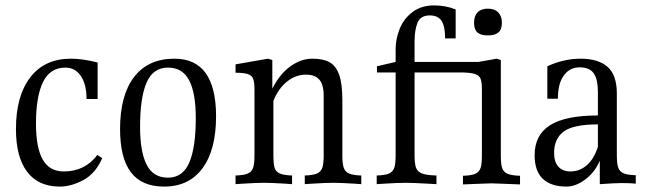

<svg xmlns="http://www.w3.org/2000/svg" viewBox="-20 -678 2393 710"><path d="M341 -447V-312H300Q300 -366 279 -397Q258 -428 222 -428Q165 -428 139 -374.5Q113 -321 113 -220Q113 -132 138 -88Q163 -44 216 -44Q294 -44 340 -105L358 -93Q333 -36 288 -12Q243 12 201 12Q122 12 80.5 -42.5Q39 -97 39 -201Q39 -323 92 -392Q145 -461 242 -461Q285 -461 341 -447Z M779 -248Q779 -124 729 -56Q679 12 587 12Q504 12 464 -41Q424 -94 424 -201Q424 -326 476 -393.5Q528 -461 625 -461Q779 -461 779 -248ZM498 -209Q498 -116 522.5 -68.5Q547 -21 601 -21Q656 -21 680 -77Q704 -133 704 -241Q704 -334 679.5 -381Q655 -428 601 -428Q546 -428 522 -372.5Q498 -317 498 -209Z M1316 -29V3L1288 1Q1237 -2 1212 -2Q1187 -2 1137 1L1107 3V-29Q1138 -30 1152.5 -36.5Q1167 -43 1172 -58Q1177 -73 1177 -104V-321Q1177 -366 1160.5 -384Q1144 -402 1112 -402Q1073 -402 1041 -376Q1009 -350 991 -305V-104Q991 -72 995.5 -57.5Q1000 -43 1014.5 -36.5Q1029 -30 1060 -29V3L1032 1Q981 -2 956 -2Q931 -2 881 1L851 3V-29Q883 -30 897 -36.5Q911 -43 916 -57.5Q921 -72 921 -104V-349Q921 -375 916 -387Q911 -399 896.5 -404Q882 -409 851 -409V-440L971 -461L987 -456V-350Q1014 -404 1053.5 -432.5Q1093 -461 1135 -461Q1175 -461 1198.5 -448Q1222 -435 1234 -402Q1246 -369 1246 -308V-104Q1246 -73 1251 -58Q1256 -43 1270.5 -36.5Q1285 -30 1316 -29Z M1903 -28V4L1854 2Q1808 0 1797 0Q1787 0 1741 2Q1732 2 1692 4V-28Q1724 -29 1738 -35.5Q1752 -42 1757 -56.5Q1762 -71 1762 -102V-350Q1762 -375 1757 -387Q1752 -399 1737.5 -404Q1723 -409 1692 -410H1513V-104Q1513 -72 1518.5 -57.5Q1524 -43 1540.5 -36.5Q1557 -30 1594 -29V3L1558 1Q1506 -2 1480 -2Q1454 -2 1404 1L1373 3V-29Q1405 -30 1419 -36.5Q1433 -43 1438 -57.5Q1443 -72 1443 -104V-410H1374V-433L1443 -449V-495Q1443 -534 1458 -571.5Q1473 -609 1505.5 -633.5Q1538 -658 1585 -658Q1629 -658 1665 -643V-536H1626Q1626 -580 1613 -600.5Q1600 -621 1569 -621Q1535 -621 1524 -594Q1513 -567 1513 -524V-449H1749L1817 -461L1832 -456V-102Q1832 -71 1837 -56.5Q1842 -42 1856.5 -35.5Q1871 -29 1903 -28ZM1733 -594Q1733 -619 1746 -632.5Q1759 -646 1784 -646Q1809 -646 1822.5 -632Q1836 -618 1836 -594Q1836 -569 1823 -558Q1810 -547 1784 -547Q1758 -547 1745.5 -558Q1733 -569 1733 -594Z M2331 -30V1Q2312 -1 2278 -1Q2254 -1 2198 3V-84Q2180 -41 2144.5 -14.5Q2109 12 2075 12Q2018 12 1987.5 -16.5Q1957 -45 1957 -104Q1957 -179 2014 -215Q2071 -251 2191 -251V-337Q2191 -385 2175.5 -407Q2160 -429 2123 -429Q2087 -429 2065 -399Q2043 -369 2043 -313H2004V-433Q2065 -461 2127 -461Q2192 -461 2226.5 -431Q2261 -401 2261 -332V-105Q2261 -73 2266 -58.5Q2271 -44 2285 -37.5Q2299 -31 2331 -30ZM2191 -135V-218Q2100 -218 2064.5 -191.5Q2029 -165 2029 -113Q2029 -79 2045 -61.5Q2061 -44 2089 -44Q2124 -44 2150.5 -67.5Q2177 -91 2191 -135Z"/></svg>

Font: Gupter
Style: Regular
Weight: 400
Designer: Octavio Pardo
Version: Version 1.000